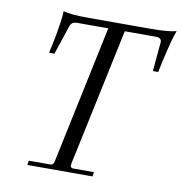

<svg xmlns="http://www.w3.org/2000/svg" viewBox="-74 -709 739 778"><g transform="rotate(10 295.5 -319.5)"><path d="M591 -639Q578 -609 556 -510L546 -463H524L535 -584Q535 -602 512 -602H384L275 -88Q263 -36 263 -28Q263 -23 266.5 -20.5Q270 -18 274 -18H360L357 0H89L92 -18H180Q193 -18 196 -33L316 -602H189Q177 -602 169.5 -597.5Q162 -593 158 -580L119 -463H97L107 -510Q115 -548 120.5 -586Q126 -624 126 -639Q155 -630 229 -630H484Q559 -630 591 -639Z"/></g></svg>

Font: Arapey
Style: Italic
Weight: 400
Italic angle: -12°
Designer: Eduardo Rodriguez Tunni
Foundry: Eduardo Rodriguez Tunni
Version: Version 3.000